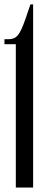

<svg xmlns="http://www.w3.org/2000/svg" viewBox="-20 -843 202 863"><path d="M128.9 -823.3V-562.2V0H51.1V-644.4H0V-666.7H18.9Q45.6 -666.7 60.6 -685Q75.6 -703.3 94.4 -757.8L116.7 -823.3Z"/></svg>

Font: Le Murmure
Style: Regular
Weight: 600
Width: 2
Designer: Jeremy Landes, Alexander Slobzheninov (Cyrillic)
Foundry: Velvetyne Type Foundry
Version: Version 1.0